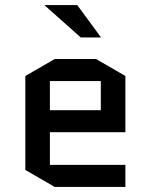

<svg xmlns="http://www.w3.org/2000/svg" viewBox="-20 -738 595 758"><path d="M475 -87V0H196L80 -67V-438L196 -505H359L475 -438V-216H177V-87ZM177 -418V-303H378V-418ZM285 -718 379 -590H299L155 -718Z"/></svg>

Font: Quantico
Style: Regular
Weight: 400
Designer: Matt Desmond
Foundry: MADtype
Version: Version 2.002